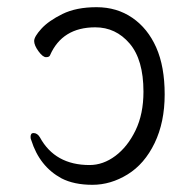

<svg xmlns="http://www.w3.org/2000/svg" viewBox="-20 -501 540 534"><path d="M67 -111Q65 -115 65 -120Q65 -131 73 -131Q84 -131 91 -119Q133 -42 229 -42Q267 -42 301 -67.5Q335 -93 357 -138.5Q379 -184 379 -246Q379 -335 340.5 -380Q302 -425 245 -425Q153 -425 119 -347Q117 -342 108 -342Q99 -342 87 -358.5Q75 -375 75 -387Q75 -399 95 -421Q115 -443 153.5 -462Q192 -481 248.5 -481Q305 -481 348 -451.5Q391 -422 414.5 -369Q438 -316 438 -238.5Q438 -161 410 -103Q382 -45 335 -16Q288 13 237 13Q186 13 151 -5Q90 -38 67 -111Z"/></svg>

Font: Moon Stars Kai T HW Light
Style: Regular
Weight: 300
Designer: GuiWonder
Version: Version 1.101